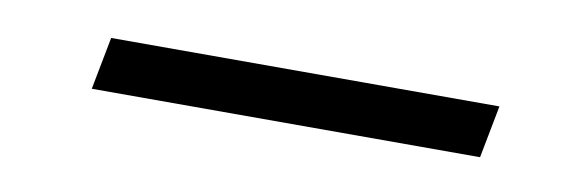

<svg xmlns="http://www.w3.org/2000/svg" viewBox="-24 -373 564 187"><g transform="rotate(10 258.0 -279.0)"><path d="M77 -305H461L451 -253H67Z"/></g></svg>

Font: Albert Sans Light
Style: Italic
Weight: 300
Italic angle: -11.25°
Designer: Andreas Rasmussen
Foundry: a.Foundry
Version: Version 1.025